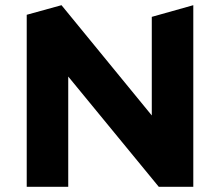

<svg xmlns="http://www.w3.org/2000/svg" viewBox="-20 -720 848 740"><path d="M565 -655V-275L217 -700L83 -663V0H243V-425L592 0H725V-700Z"/></svg>

Font: Talent SemiBold
Style: Bold
Weight: 700
Designer: Mike Powis
Version: Version 1.001;hotconv 1.0.109;makeotfexe 2.5.65596